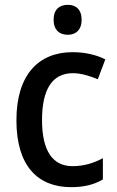

<svg xmlns="http://www.w3.org/2000/svg" viewBox="-20 -765 484 795"><path d="M261 -745C226 -745 202 -726 202 -683C202 -641 226 -621 261 -621C294 -621 318 -641 318 -683C318 -726 294 -745 261 -745ZM275 10C328 10 371 -1 406 -22V-110C369 -90 328 -77 280 -77C197 -77 154 -142 154 -268C154 -396 197 -462 282 -462C316 -462 353 -450 385 -437L416 -519C382 -537 333 -549 281 -549C140 -549 48 -456 48 -267C48 -78 136 10 275 10Z"/></svg>

Font: Noto Sans Khmer SemiCondensed Medium
Style: Regular
Weight: 500
Width: 4
Designer: Danh Hong and the Monotype Design Team
Foundry: Monotype Imaging Inc.
Version: Version 2.004